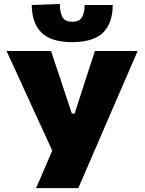

<svg xmlns="http://www.w3.org/2000/svg" viewBox="-20 -978 752 998"><path d="M167.5 0Q187.5 -46 208.5 -94.5Q229 -143 251.5 -195.5L107.5 -509Q84 -560 63 -606.5Q41.5 -653 14 -713H245.5Q260.5 -667 271.8 -633.2Q283 -599.5 293.5 -569Q303.5 -538.5 315.5 -502L353.5 -388H368L404.5 -500.5Q416.5 -538 426.5 -569Q436.5 -600 447.5 -633.8Q458.5 -667.5 473.5 -713H695.5Q667 -647 637 -577.8Q607 -508.5 581.5 -450L484.5 -225.5Q462 -173 436 -113Q410 -53 387 0ZM355 -759Q246.5 -759 196.2 -807.8Q146 -856.5 145 -952L291 -957.5Q291 -917.5 303.5 -891.2Q316 -865 355 -865Q394.5 -865 407.2 -890.5Q420 -916 420 -952H566Q565.5 -856.5 515.2 -807.8Q465 -759 355 -759Z"/></svg>

Font: Heraclito ExtraBold
Style: Regular
Weight: 800
Designer: Kostas Bartsokas (font) & Cristiano Sobral (main changes)
Foundry: Kostas Bartsokas (font) & Cristiano Sobral (main changes)
Version: Version 1.00;July 8, 2020;FontCreator 13.0.0.2655 64-bit